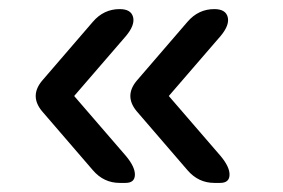

<svg xmlns="http://www.w3.org/2000/svg" viewBox="-20 -495 623 422"><path d="M72 -251Q45 -284 72 -317L184 -447Q208 -475 243 -475Q268 -475 272.5 -457.5Q277 -440 257 -416L143 -284L257 -152Q277 -128 276.5 -110.5Q276 -93 256 -93H243Q208 -93 184 -121ZM280 -251Q253 -284 280 -317L392 -447Q416 -475 451 -475Q476 -475 480.5 -457.5Q485 -440 465 -416L351 -284L465 -152Q485 -128 484.5 -110.5Q484 -93 464 -93H451Q416 -93 392 -121Z"/></svg>

Font: Zen Maru Gothic Medium
Style: Regular
Weight: 500
Designer: Yoshimichi Ohira
Foundry: Positype
Version: Version 1.001